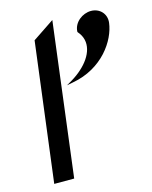

<svg xmlns="http://www.w3.org/2000/svg" viewBox="-101 -713 618 781"><g transform="rotate(-15 208.0 -323.0)"><path d="M356 -641C320 -641 283 -613 281 -575V-573L282 -571C323 -525 302 -465 250 -419C238 -408 223 -397 208 -388L184 -374L210 -379C339 -402 406 -503 415 -575C420 -612 393 -641 356 -641ZM114 0 195 -646 104 -585 30 0Z"/></g></svg>

Font: Charger
Style: BdIt
Weight: 400
Designer: Jasper
Foundry: Cannot Into Space Fonts
Version: Version 0.98